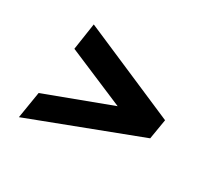

<svg xmlns="http://www.w3.org/2000/svg" viewBox="-80 -465 518 499"><g transform="rotate(30 179.0 -216.0)"><path d="M25 -63 348 -186 358 -246 73 -369 61 -289 233 -216 38 -143Z"/></g></svg>

Font: Rabbid Highway Sign II Hop
Style: Obl
Weight: 400
Foundry: Cannot Into Space Fonts
Version: Version 0.277